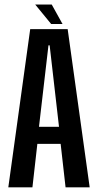

<svg xmlns="http://www.w3.org/2000/svg" viewBox="-20 -800 420 820"><path d="M15.5 0 109 -675.5H269L363 0H260L239 -185.5H139.5L118.5 0ZM146.5 -258.5H232L192 -606.5H187ZM198.5 -697.5 130.5 -780.5H201L247 -697.5Z"/></svg>

Font: Anybody Condensed Medium
Style: Regular
Weight: 500
Width: 3
Designer: Tyler Finck
Foundry: Etcetera Type Company
Version: Version 1.010; ttfautohint (v1.8.3) -l 8 -r 50 -G 200 -x 14 